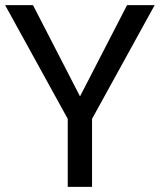

<svg xmlns="http://www.w3.org/2000/svg" viewBox="-21 -731 626 751"><path d="M584 -711 339 -266V0H244V-266L-1 -711H108L292 -354L476 -711Z"/></svg>

Font: Freesentation 5 Medium
Style: Regular
Weight: 500
Designer: glyphs from Roboto by Christian Robertson / Hangul glyphs from Noto Sans CJK(Source Han Sans) by Jang Soo-young and Kang
Foundry: PT&
Version: Version 2.001